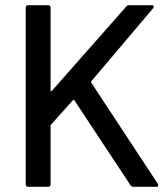

<svg xmlns="http://www.w3.org/2000/svg" viewBox="-20 -720 641 740"><path d="M89 -700H165Q175 -700 175 -690V-371Q175 -369 177 -368.5Q179 -368 180 -370L466 -694Q470 -700 478 -700H564Q570 -700 572 -696.5Q574 -693 570 -688L332 -407Q331 -404 332 -401L588 -12Q590 -8 590 -6Q590 0 582 0H495Q488 0 483 -6L267 -333Q266 -335 264 -335Q262 -335 261 -334L177 -240Q175 -236 175 -235V-10Q175 0 165 0H89Q79 0 79 -10V-690Q79 -700 89 -700Z"/></svg>

Font: BarlowMedium
Style: Regular
Weight: 500
Designer: Jeremy Tribby
Foundry: Tribby Type
Version: Version 1.422